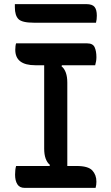

<svg xmlns="http://www.w3.org/2000/svg" viewBox="-20 -910 540 930"><path d="M443 0H99Q75 0 64 -17.5Q53 -35 53 -64Q53 -89 58 -106H220L222 -111Q194 -134 194 -190V-594H151Q54 -594 54 -669Q54 -677 55 -686Q56 -695 58 -700H402Q430 -700 438.5 -681Q447 -662 447 -633Q447 -614 441 -594H280L278 -589Q306 -566 306 -510V-106H351Q407 -106 427 -84.5Q447 -63 447 -30Q447 -22 446 -14.5Q445 -7 443 0ZM52 -890H398Q427 -890 438 -876.5Q449 -863 449 -834Q449 -825 448 -816.5Q447 -808 445 -800H144Q87 -800 69.5 -817.5Q52 -835 52 -875Z"/></svg>

Font: Recursive Sn Csl St Med
Style: Regular
Weight: 500
Version: Version 1.079;hotconv 1.0.112;makeotfexe 2.5.65598; ttfautoh